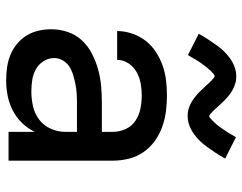

<svg xmlns="http://www.w3.org/2000/svg" viewBox="-104 -696 807 640"><g transform="rotate(90 300.0 -375.5)"><path d="M247 8Q226 8 204.5 5Q183 2 163 -6Q143 -14 126 -28Q109 -42 98 -60Q87 -78 82 -99Q77 -120 77 -142Q77 -170 86 -197Q95 -224 114 -244.5Q133 -265 158.5 -278Q184 -291 211 -298.5Q238 -306 265.5 -308.5Q293 -311 321 -311H419V-348Q419 -370 409.5 -390.5Q400 -411 382 -423Q364 -435 342 -439.5Q320 -444 298 -444Q278 -444 258 -440.5Q238 -437 220 -427Q202 -417 190.5 -399.5Q179 -382 179 -362H83Q83 -387 91.5 -412Q100 -437 115.5 -457Q131 -477 152.5 -491Q174 -505 198 -513.5Q222 -522 247.5 -525Q273 -528 298 -528Q325 -528 351.5 -524.5Q378 -521 403 -512Q428 -503 450 -487Q472 -471 487 -449Q502 -427 508.5 -401Q515 -375 515 -348V0H419V-87Q407 -63 389 -44.5Q371 -26 347.5 -14Q324 -2 298.5 3Q273 8 247 8ZM284 -76Q309 -76 333.5 -81.5Q358 -87 378 -102Q398 -117 408.5 -140.5Q419 -164 419 -189V-228H321Q306 -228 290.5 -227Q275 -226 260 -223Q245 -220 230 -215.5Q215 -211 202 -203Q189 -195 181 -181Q173 -167 173 -152Q173 -133 183.5 -116.5Q194 -100 210.5 -91Q227 -82 246 -79Q265 -76 284 -76ZM366 -597Q361 -597 355.5 -597.5Q350 -598 345 -599.5Q340 -601 335.5 -602.5Q331 -604 326 -606.5Q321 -609 317 -611.5Q313 -614 309 -617Q305 -620 300.5 -623.5Q296 -627 292 -630.5Q288 -634 284.5 -638Q281 -642 277.5 -645.5Q274 -649 270.5 -652.5Q267 -656 263 -660.5Q259 -665 255.5 -669Q252 -673 248.5 -676Q245 -679 240.5 -683Q236 -687 234 -687Q230 -687 227 -684Q224 -681 219.5 -677.5Q215 -674 213 -671Q211 -668 208.5 -665.5Q206 -663 203.5 -660Q201 -657 198.5 -653.5Q196 -650 193.5 -646.5Q191 -643 188 -639Q185 -635 182 -630Q179 -625 176 -620Q173 -615 170 -609.5Q167 -604 163 -598L92 -634Q102 -652 112 -667Q122 -682 131 -694.5Q140 -707 150 -717.5Q160 -728 173 -737.5Q186 -747 201.5 -753Q217 -759 234 -759Q239 -759 244.5 -758.5Q250 -758 255 -756.5Q260 -755 264.5 -753.5Q269 -752 274 -749.5Q279 -747 283 -744.5Q287 -742 291 -739.5Q295 -737 299.5 -733Q304 -729 308 -725.5Q312 -722 315.5 -718.5Q319 -715 322.5 -711Q326 -707 329.5 -703.5Q333 -700 337 -695.5Q341 -691 344.5 -687Q348 -683 351.5 -680Q355 -677 359.5 -673Q364 -669 366 -669Q370 -669 373 -672Q376 -675 380.5 -679Q385 -683 387 -685.5Q389 -688 391.5 -690.5Q394 -693 396.5 -696Q399 -699 401.5 -702.5Q404 -706 406.5 -709.5Q409 -713 412 -717.5Q415 -722 418 -726.5Q421 -731 424 -736Q427 -741 430 -746.5Q433 -752 437 -758L508 -722Q498 -704 488 -689Q478 -674 469 -661.5Q460 -649 450 -638.5Q440 -628 427 -618.5Q414 -609 398.5 -603Q383 -597 366 -597Z"/></g></svg>

Font: Iosevka Aile Medium
Style: Regular
Weight: 500
Designer: Belleve Invis
Foundry: Belleve Invis
Version: Version 27.3.5; ttfautohint (v1.8.4)